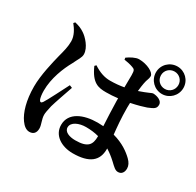

<svg xmlns="http://www.w3.org/2000/svg" viewBox="-190 -1071 1381 1351"><g transform="rotate(30 500.0 -395.0)"><path d="M769 -744C769 -682 819 -632 881 -632C942 -632 992 -682 992 -744C992 -806 942 -855 881 -855C819 -855 769 -806 769 -744ZM810 -744C810 -783 841 -814 881 -814C920 -814 951 -783 951 -744C951 -704 920 -673 881 -673C841 -673 810 -704 810 -744ZM92 -753C117 -722 144 -680 144 -634C144 -589 133 -549 120 -500C105 -440 76 -321 76 -229C76 -115 102 -30 138 20C158 48 181 65 206 65C239 65 257 45 257 9C257 -22 237 -55 237 -92C237 -107 241 -128 250 -168C260 -204 293 -298 312 -353L290 -362C264 -312 210 -203 187 -167C177 -152 167 -153 160 -167C154 -182 150 -207 150 -238C150 -338 191 -439 228 -505C250 -552 267 -572 267 -599C267 -654 211 -712 181 -731C156 -748 135 -756 102 -764ZM641 -151V-149C641 -80 617 -45 516 -45C468 -45 424 -61 424 -98C424 -140 480 -164 536 -164C573 -164 608 -160 641 -151ZM533 -710C558 -706 584 -701 605 -693C623 -686 631 -684 631 -641L630 -541C597 -535 560 -531 518 -531C476 -531 432 -544 382 -577L371 -566C420 -455 471 -446 535 -446C566 -446 598 -448 630 -452V-429C631 -363 635 -289 638 -230L592 -232C477 -232 376 -189 376 -90C376 -4 456 43 546 43C680 43 740 -7 740 -102V-108C766 -92 791 -73 817 -49C850 -18 865 -2 888 -2C915 -2 932 -22 932 -55C932 -78 921 -100 899 -121C866 -153 813 -193 731 -215C725 -272 718 -342 718 -427L719 -466C773 -477 818 -490 840 -498C885 -517 903 -524 903 -557C903 -588 861 -605 826 -605C819 -605 793 -589 725 -566C728 -594 731 -617 734 -632C740 -668 751 -677 751 -701C751 -730 688 -764 621 -764C594 -764 556 -743 531 -725Z"/></g></svg>

Font: Noto Serif CJK HK
Style: Bold
Weight: 700
Designer: Ryoko NISHIZUKA 西塚涼子 (kana & ideographs); Frank Grießhammer (Latin, Greek & Cyrillic); Wenlong ZHANG 张文龙 (bopomofo); San
Foundry: Adobe
Version: Version 2.001;hotconv 1.1.0;makeotfexe 2.6.0